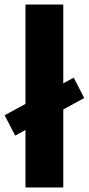

<svg xmlns="http://www.w3.org/2000/svg" viewBox="-48 -828 392 848"><path d="M324 -395 231.5 -344.5V0H64.5V-254L19 -229L-27.5 -319L64.5 -369V-808H231.5V-460L277.5 -485Z"/></svg>

Font: Encode Sans Semi Expanded
Style: Bold
Weight: 700
Width: 6
Designer: Multiple Designers
Foundry: Impallari Type
Version: Version 2.000